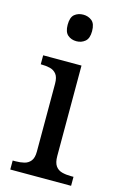

<svg xmlns="http://www.w3.org/2000/svg" viewBox="-117 -813 555 866"><g transform="rotate(15 160.0 -380.0)"><path d="M23 0V-42H36Q58 -42 76.5 -46.5Q95 -51 106.5 -65.5Q118 -80 118 -109V-426Q118 -456 106.5 -470.5Q95 -485 76.5 -489.5Q58 -494 36 -494H33V-536H212V-114Q212 -83 223 -67.5Q234 -52 253 -47Q272 -42 294 -42H307V0ZM161 -636Q137 -636 120.5 -650Q104 -664 104 -698Q104 -733 120.5 -746.5Q137 -760 161 -760Q184 -760 201 -746.5Q218 -733 218 -698Q218 -664 201 -650Q184 -636 161 -636Z"/></g></svg>

Font: Noto Serif Vithkuqi
Style: Regular
Weight: 400
Version: Version 1.005